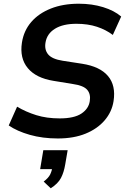

<svg xmlns="http://www.w3.org/2000/svg" viewBox="-20 -735 685 1033"><path d="M291 10Q209 10 140.5 -9.5Q72 -29 27 -60L72 -161Q119 -133 175 -115.5Q231 -98 301 -98Q379 -98 418 -124Q457 -150 463 -191Q469 -229 449 -252Q429 -275 372 -283L268 -300Q174 -315 129.5 -368.5Q85 -422 98 -506Q108 -570 148 -616.5Q188 -663 253.5 -689Q319 -715 404 -715Q475 -715 535 -696.5Q595 -678 632 -646L587 -547Q550 -575 501.5 -591Q453 -607 391 -607Q319 -607 276 -580.5Q233 -554 225 -507Q218 -468 239 -442.5Q260 -417 318 -408L422 -392Q518 -377 561 -326Q604 -275 591 -191Q582 -133 543 -87.5Q504 -42 440.5 -16Q377 10 291 10ZM253 278 215 242Q241 222 250 203.5Q259 185 263 160L288 175H196L213 73H344L331 149Q324 192 308 222.5Q292 253 253 278Z"/></svg>

Font: Mulish ExtraLight
Style: Italic
Weight: 200
Italic angle: -9°
Designer: Vernon Adams
Foundry: Vernon Adams
Version: Version 3.603